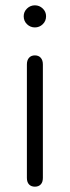

<svg xmlns="http://www.w3.org/2000/svg" viewBox="-20 -697 262 721"><path d="M81 -29V-455Q81 -471 89 -480Q97 -489 111 -489Q125 -489 133 -480Q141 -471 141 -455V-29Q141 -13 133 -4.5Q125 4 111 4Q97 4 89 -4.5Q81 -13 81 -29ZM69 -636Q69 -653 81.5 -665Q94 -677 111 -677Q128 -677 140.5 -665Q153 -653 153 -636Q153 -618 140.5 -606Q128 -594 111 -594Q94 -594 81.5 -606Q69 -618 69 -636Z"/></svg>

Font: SN Pro Light
Style: Regular
Weight: 300
Designer: Tobias Whetton
Foundry: Supernotes
Version: Version 1.002